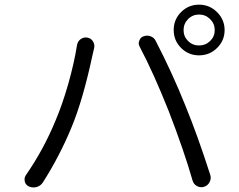

<svg xmlns="http://www.w3.org/2000/svg" viewBox="-20 -824 1040 836"><path d="M846.7 -626Q875 -626 895 -645.5Q915 -665 915 -692.9Q915 -720.7 895 -740.7Q875 -760.7 846.7 -760.7Q818.4 -760.7 798.8 -740.7Q779.3 -720.7 779.3 -692.9Q779.3 -665 798.8 -645.5Q818.4 -626 846.7 -626ZM846.7 -803.7Q892.6 -803.7 925.3 -771Q958 -738.3 958 -692.9Q958 -647.5 925.3 -615.2Q892.6 -583 846.7 -583Q800.8 -583 768.6 -615.2Q736.3 -647.5 736.3 -693.4Q736.3 -739.3 768.6 -771.5Q800.8 -803.7 846.7 -803.7ZM221.7 -298.8Q251 -367.2 276.9 -457.5Q302.7 -547.9 315.4 -627.9Q318.4 -644.5 331.5 -653.8Q344.7 -663.1 360.8 -660.2Q377 -657.2 385.3 -643.1Q393.6 -628.9 389.6 -613.3Q389.6 -611.3 382.8 -584Q340.8 -387.7 291 -268.6Q266.6 -209 234.4 -147Q202.1 -85 167 -30.3Q157.2 -14.6 139.6 -9.8Q132.8 -7.8 126 -7.8Q116.2 -7.8 106.4 -11.7Q91.8 -18.6 87.9 -33.2Q86.9 -38.1 86.9 -43Q86.9 -52.7 92.8 -61.5Q169.9 -172.9 221.7 -298.8ZM714.8 -339.8Q648.4 -506.8 587.9 -621.1Q584 -628.9 584 -635.7Q584 -641.6 586.9 -647.5Q591.8 -662.1 605.5 -666Q613.3 -668.9 620.1 -668.9Q627.9 -668.9 635.7 -666Q651.4 -660.2 658.2 -645.5Q731.4 -503.9 787.1 -364.3Q841.8 -230.5 895.5 -62.5Q897.5 -55.7 897.5 -49.8Q897.5 -40 892.6 -31.2Q884.8 -15.6 868.2 -10.7Q862.3 -8.8 856.4 -8.8Q846.7 -8.8 837.9 -13.7Q823.2 -21.5 818.4 -38.1Q781.2 -168 714.8 -339.8Z"/></svg>

Font: Gen Jyuu Gothic Normal
Style: Regular
Weight: 300
Designer: [Source Han Sans]
Ryoko NISHIZUKA  (kana & ideographs); Paul D. Hunt (Latin, Greek & Cyrillic); Wenlong ZHANG  (bopomofo
Version: Version 1.002.20150607